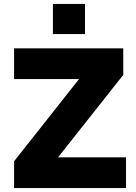

<svg xmlns="http://www.w3.org/2000/svg" viewBox="-20 -949 684 969"><path d="M51 0V-135L424 -607L430 -550H51V-705H602V-571L228 -98L222 -155H616V0ZM247 -777V-929H409V-777Z"/></svg>

Font: Nunito Sans 10pt Black
Style: Regular
Weight: 900
Designer: Vernon Adams
Foundry: Vernon Adams
Version: Version 3.101;gftools[0.9.27]